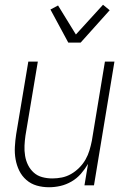

<svg xmlns="http://www.w3.org/2000/svg" viewBox="-20 -779 540 807"><path d="M186 8Q159 8 134.5 1Q110 -6 91 -22.5Q72 -39 61 -61.5Q50 -84 45.5 -109.5Q41 -135 42.5 -162Q44 -189 48 -215L99 -520H139L87 -209Q84 -188 83 -166.5Q82 -145 85.5 -124Q89 -103 98 -85Q107 -67 122 -53.5Q137 -40 157.5 -34.5Q178 -29 200 -29Q220 -29 240 -33Q260 -37 278.5 -47.5Q297 -58 313 -74Q329 -90 339.5 -108.5Q350 -127 356 -147Q362 -167 366 -187L421 -520H461L375 0H335L350 -90Q337 -68 320 -48.5Q303 -29 280.5 -16Q258 -3 234 2.5Q210 8 186 8ZM267 -600 192 -739 224 -756 299 -634 413 -759 441 -736 319 -600Z"/></svg>

Font: Iosevka Term Curly XLt Obl
Style: Regular
Weight: 200
Italic angle: -9°
Designer: Belleve Invis
Foundry: Belleve Invis
Version: Version 32.3.0